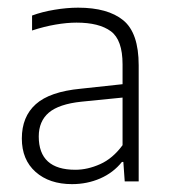

<svg xmlns="http://www.w3.org/2000/svg" viewBox="-20 -766 430 488"><path d="M163 -298Q105.5 -298 70.5 -329Q35.5 -360 35.5 -414Q35.5 -469.5 71 -501.2Q106.5 -533 185 -540.5L291.5 -552V-602.5Q291.5 -664.5 261.8 -686.5Q232 -708.5 174.5 -708.5Q150 -708.5 121 -703.5Q92 -698.5 61.5 -688.5V-726.5Q87 -736 118.5 -741.2Q150 -746.5 178.5 -746.5Q254 -746.5 293.2 -714.5Q332.5 -682.5 332.5 -600V-305H297L293.5 -354.5H290Q268 -327 234.8 -312.5Q201.5 -298 163 -298ZM78.5 -419Q78.5 -334.5 171.5 -334.5Q202.5 -334.5 234.5 -348.8Q266.5 -363 291.5 -397V-518L186.5 -507.5Q130 -501.5 104.2 -479.8Q78.5 -458 78.5 -419Z"/></svg>

Font: Encode Sans SmCnd XLt
Style: Regular
Weight: 200
Width: 4
Designer: Multiple Designers
Foundry: Impallari Type
Version: Version 3.002; ttfautohint (v1.8.3) -l 8 -r 50 -G 200 -x 14 